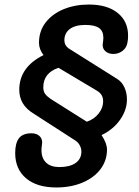

<svg xmlns="http://www.w3.org/2000/svg" viewBox="-20 -752 614 847"><path d="M47 -77Q47 -120 63.5 -142Q80 -164 119 -164Q140 -164 153 -153Q166 -142 166 -123Q166 -118 164.5 -109Q163 -100 163 -89Q163 -54 183.5 -34.5Q204 -15 242 -15Q288 -15 313.5 -33Q339 -51 339 -83Q339 -98 331.5 -111.5Q324 -125 311 -133L128 -251Q65 -289 65 -356Q65 -456 172 -509Q152 -535 152 -563Q152 -615 181.5 -653Q211 -691 261 -711.5Q311 -732 372 -732Q453 -732 499 -695Q545 -658 545 -595Q545 -575 542 -563Q538 -541 520.5 -527.5Q503 -514 480 -514Q459 -514 445.5 -525.5Q432 -537 433 -556Q436 -577 436 -585Q436 -615 417 -628.5Q398 -642 356 -642Q312 -642 288 -624Q264 -606 264 -574Q264 -553 282 -539L495 -405Q517 -392 528.5 -367.5Q540 -343 540 -313Q540 -267 510 -224Q480 -181 428 -156Q452 -120 452 -92Q452 -44 423.5 -6Q395 32 344 53.5Q293 75 228 75Q143 75 95 34.5Q47 -6 47 -77ZM435 -305Q435 -320 429 -331Q423 -342 409 -351L238 -453Q171 -430 171 -367Q171 -349 179 -338Q187 -327 203 -316L363 -215Q395 -226 415 -251Q435 -276 435 -305Z"/></svg>

Font: Kodchasan SemiBold
Style: Italic
Weight: 600
Italic angle: -10°
Version: Version 1.000; ttfautohint (v1.6)